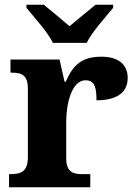

<svg xmlns="http://www.w3.org/2000/svg" viewBox="-20 -786 571 806"><path d="M202 -606H344C365 -651 424 -715 455 -753V-766H381C355 -744 302 -702 272 -676C242 -702 191 -744 164 -766H91V-753C122 -715 181 -651 202 -606ZM18 0H359V-55H326C287 -55 258 -63 258 -122V-276C258 -350 281 -449 339 -449C377 -449 385 -420 385 -365C467 -365 516 -395 516 -459C516 -511 482 -548 406 -548C324 -548 287 -514 256 -443H251L230 -536H24V-481H27C71 -481 97 -472 97 -413V-127C97 -64 67 -55 22 -55H18Z"/></svg>

Font: Noto Serif Hentaigana Bold
Style: Regular
Weight: 700
Designer: Kazuhiro Yamada
Foundry: nipponia
Version: Version 1.000